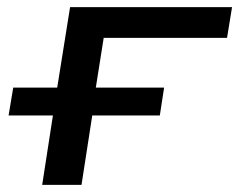

<svg xmlns="http://www.w3.org/2000/svg" viewBox="-20 -517 669 537"><path d="M98 0 128 -194H4L17 -272H140L176 -497H629L615 -411H270L248 -272H439L427 -194H238L208 0Z"/></svg>

Font: Nunito Sans 7pt Expanded Medium
Style: Italic
Weight: 500
Width: 7
Italic angle: -9°
Designer: Vernon Adams
Foundry: Vernon Adams
Version: Version 3.101;gftools[0.9.27]